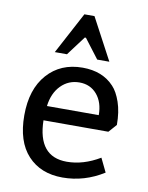

<svg xmlns="http://www.w3.org/2000/svg" viewBox="-81 -754 635 825"><g transform="rotate(10 236.5 -341.5)"><path d="M255 -58Q327 -58 399 -101L428 -41Q344 12 248.5 12Q153 12 97 -48.5Q41 -109 41 -223Q41 -337 99 -402.5Q157 -468 253 -468Q340 -468 390 -414Q411 -392 425.5 -350Q440 -308 440 -251L409 -216H126Q129 -58 255 -58ZM130 -279H356Q356 -335 327 -369Q298 -403 250.5 -403Q203 -403 170 -369.5Q137 -336 130 -279ZM361 -513H308L244 -597H239L176 -513H123L220 -695H264Z"/></g></svg>

Font: Average Sans
Style: Regular
Weight: 400
Designer: Eduardo Rodriguez Tunni
Foundry: Eduardo Rodriguez Tunni
Version: Version 1.002